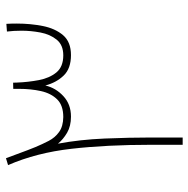

<svg xmlns="http://www.w3.org/2000/svg" viewBox="-14 -642 656 669"><g transform="rotate(-90 314.5 -308.0)"><path d="M456.5 -389.2Q409.7 -389.2 385.3 -414.6Q360.8 -439.9 350.6 -478.5Q342.3 -442.4 313.7 -415.8Q285.2 -389.2 242.2 -389.2Q209 -389.2 185.8 -402.8Q162.6 -416.5 147.9 -434.6Q162.1 -358.9 165.8 -271.7Q169.4 -184.6 169.4 -109.4V0H144V-110.8Q144 -264.6 130.1 -387.2Q116.2 -509.8 73.2 -608.4L97.2 -615.7Q107.4 -588.9 116 -565.2Q124.5 -541.5 136.2 -512.7Q146 -489.3 157.5 -467Q168.9 -444.8 188.5 -430.7Q208 -416.5 240.7 -416Q281.2 -416 302.2 -437.3Q323.2 -458.5 331.1 -493.7Q338.9 -528.8 338.9 -570.3V-590.3L360.4 -590.8L360.8 -577.6Q362.3 -538.1 369.4 -501Q376.5 -463.9 396.2 -439.9Q416 -416 455.6 -416Q491.7 -416 510.3 -439Q528.8 -461.9 535.2 -495.4Q541.5 -528.8 541.5 -561Q541.5 -588.9 538.6 -612.3L565.4 -614.3Q565.9 -605 566.2 -595.7Q566.4 -586.4 566.4 -577.6Q566.4 -530.8 557.9 -487.5Q549.3 -444.3 525.9 -416.7Q502.4 -389.2 456.5 -389.2Z"/></g></svg>

Font: Vazirmatn UI FD Thin
Style: Regular
Weight: 100
Designer: Saber Rastikerdar
Foundry: Saber Rastikerdar
Version: Version 33.003